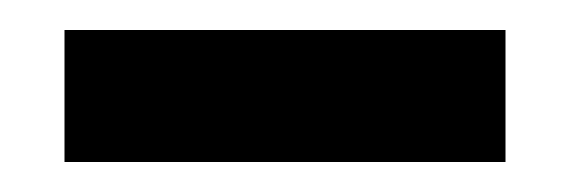

<svg xmlns="http://www.w3.org/2000/svg" viewBox="-20 -330 380 128"><path d="M23 -310H317V-222H23Z"/></svg>

Font: Sarabun
Style: Bold
Weight: 700
Designer: Suppakit Chalermlarp | Katatrad Co.,Ltd.
Foundry: Cadson Demak Co.,Ltd.
Version: Version 1.000; ttfautohint (v1.6)